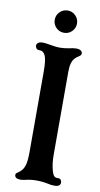

<svg xmlns="http://www.w3.org/2000/svg" viewBox="-96 -899 493 951"><g transform="rotate(10 150.5 -423.0)"><path d="M50 -10Q50 -15 53.5 -18Q57 -21 62 -24Q66 -27 71 -31Q76 -35 80 -40Q91 -53 95.5 -75Q100 -97 100 -130V-538Q100 -596 90 -618Q80 -639 60 -638H58Q50 -638 45 -644Q40 -650 40 -658Q40 -666 47.5 -672Q55 -678 70 -678Q82 -678 106 -674Q117 -672 130.5 -670Q144 -668 159 -668Q178 -668 205 -673Q222 -678 240 -678Q254 -678 262 -672.5Q270 -667 270 -658Q270 -653 266.5 -649Q263 -645 258 -642Q248 -636 240 -628Q220 -608 220 -558V-140Q220 -95 230 -60Q235 -43 241.5 -36Q248 -29 260 -30H262Q271 -30 275.5 -24.5Q280 -19 280 -10Q280 -1 272.5 4.5Q265 10 250 10Q241 10 233 9Q225 8 217 6Q189 0 159 0Q130 0 106 6Q88 10 80 10Q50 10 50 -10ZM109 -800Q109 -823.2 125.4 -839.6Q141.8 -856 165 -856Q188.2 -856 204.6 -839.6Q221 -823.2 221 -800Q221 -776.8 204.6 -760.4Q188.2 -744 165 -744Q141.8 -744 125.4 -760.4Q109 -776.8 109 -800Z"/></g></svg>

Font: Raigarh
Style: Regular
Weight: 400
Designer: jaikishan Patel
Foundry: MagicType
Version: Version 1.000;FEAKit 1.0